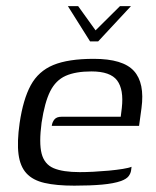

<svg xmlns="http://www.w3.org/2000/svg" viewBox="-20 -594 505 621"><path d="M199.6 -574.1H232.8L289.1 -495.8L368 -574.1H403.5L297.4 -460H271.4ZM220.3 6.5Q162.4 6.5 124.2 -2.3Q86.1 -11 65.6 -33.4Q45 -55.7 39.9 -95.3Q34.8 -134.9 43.5 -196.1Q54.8 -272.9 79.5 -318.3Q104.2 -363.7 152.3 -383.7Q200.5 -403.7 283.3 -403.7Q377.6 -403.7 413.1 -364.6Q448.6 -325.5 437.6 -244.1L429.8 -187H147.4Q149.1 -199.4 156.2 -207.9Q163.3 -216.4 179.2 -216.4H370.5L374 -245Q380.7 -304.4 358.9 -333.7Q337 -363 275.8 -363Q224.6 -363 192.4 -348.7Q160.3 -334.4 142.4 -298.8Q124.5 -263.2 114.5 -197.2Q105.8 -131.7 114.6 -97.3Q123.5 -62.9 153.3 -50.1Q183.2 -37.3 238.1 -37.3Q257 -37.3 282 -38.5Q306.9 -39.8 332.3 -42.1Q357.6 -44.5 377.3 -47.7Q397 -50.9 405.5 -54.6L404 -42.8Q402.7 -33.2 396 -24.2Q389.2 -15.2 371.5 -8.6Q347.8 -0.3 309.9 3.1Q271.9 6.5 220.3 6.5Z"/></svg>

Font: Genos Thin
Style: Italic
Weight: 100
Italic angle: -8°
Designer: Robert E. Leuschke
Foundry: Robert E. Leuschke
Version: Version 1.010